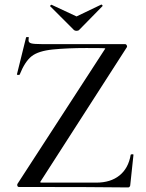

<svg xmlns="http://www.w3.org/2000/svg" viewBox="-20 -818 638 840"><path d="M65.9 -491.2Q64.9 -490.2 59.1 -490.2Q53.2 -490.2 54.2 -493.2L94.2 -654.8Q94.2 -655.8 101.1 -655.8Q107.9 -655.8 106 -652.8Q105 -649.9 105 -640.9Q105 -631.8 116.5 -628.4Q127.9 -625 163.1 -625H527.8Q531.7 -625 534.4 -620.1Q537.1 -615.2 535.2 -611.8L159.2 -26.9Q155.3 -22 156.2 -20.5Q157.2 -19 163.1 -19H400.9Q463.9 -19 502.9 -50.5Q542 -82 551.8 -141.1Q553.7 -143.1 558.8 -143.1Q564 -143.1 564 -141.1L549.8 -7.8Q549.8 -4.9 547.4 -1.5Q544.9 2 541 2Q392.1 0 62 0Q58.1 0 56.2 -4.4Q54.2 -8.8 56.2 -13.2L437 -600.1Q440.9 -605 440.4 -606.4Q439.9 -607.9 357.9 -607.9Q275.9 -607.9 211.9 -601.6Q147.9 -595.2 118.4 -572Q88.9 -548.8 65.9 -491.2ZM199.2 -790.5V-791Q199.2 -793 201.7 -795.4Q204.1 -797.9 206.1 -796.9L314.9 -746.1L422.9 -797.9Q424.8 -798.8 427.5 -795.4Q430.2 -792 428.2 -791L326.2 -687Q322.3 -683.1 314.7 -683.1Q307.1 -683.1 303.2 -687L200.2 -790Q199.2 -790 199.2 -790.5Z"/></svg>

Font: Cormorant-Medium
Style: Regular
Weight: 500
Designer: Christian Thalmann (Catharsis Fonts)
Version: Version 3.000